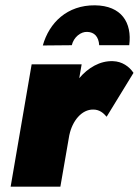

<svg xmlns="http://www.w3.org/2000/svg" viewBox="-20 -702 522 722"><path d="M141 -531 250 -532C257 -562 284 -584 309 -582C334 -581 351 -565 353 -532H466C477 -617 437 -681 337 -682C233 -683 165 -617 141 -531ZM381 -263 482 -428C466 -452 439 -471 405 -472C356 -474 311 -447 278 -408L287 -460H99L20 0H207L241 -196V-195C252 -247 287 -291 331 -290C354 -290 369 -277 381 -263Z"/></svg>

Font: Jost* Black
Style: Italic
Weight: 900
Italic angle: -10°
Version: Version 3.7